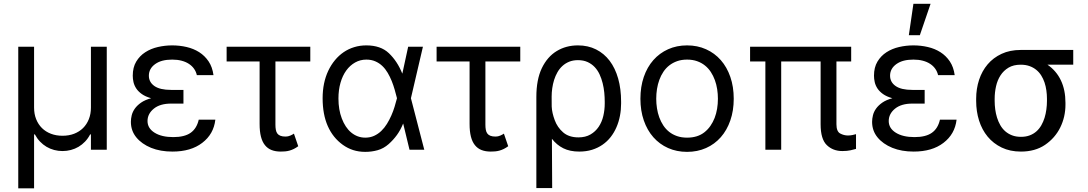

<svg xmlns="http://www.w3.org/2000/svg" viewBox="-20 -793 5763 1017"><path d="M76.7 -545.5H160.5V-223Q160.5 -189.3 171.5 -161.8Q182.5 -134.2 202.2 -114.7Q221.9 -95.2 249.8 -84.5Q277.7 -73.9 311.1 -73.9Q344.8 -73.9 372.5 -84.5Q400.2 -95.2 419.9 -114.7Q439.6 -134.2 450.6 -161.8Q461.6 -189.3 461.6 -223V-545.5H545.5V0H461.6V-81H457.4Q446.4 -59.7 430.6 -43.1Q414.8 -26.6 396 -15.4Q377.1 -4.3 355.5 1.4Q333.8 7.1 311.1 7.1Q288.4 7.1 266.9 1.4Q245.4 -4.3 226.6 -15.4Q207.7 -26.6 191.9 -43.1Q176.1 -59.7 164.8 -81H160.5V204.5H76.7Z M780.5 -272.7Q750.4 -281.2 731.4 -294.7Q712.4 -308.2 701.7 -324.4Q691.1 -340.6 687.1 -358.1Q683.2 -375.7 683.2 -392Q683.2 -436.1 701.5 -466.6Q719.8 -497.2 749.5 -516.3Q779.1 -535.5 816.4 -544Q853.7 -552.6 892 -552.6Q931.5 -552.6 968.4 -544Q1005.3 -535.5 1035 -516.7Q1064.6 -497.9 1084.9 -467.9Q1105.1 -437.9 1110.8 -394.9H1022.7Q1018.5 -413.7 1007.8 -428.8Q997.2 -443.9 980.6 -454.7Q964.1 -465.6 941.9 -471.4Q919.7 -477.3 892 -477.3Q863.6 -477.3 841.4 -471.6Q819.2 -465.9 802.2 -453.8Q768.5 -429.7 768.5 -392Q768.5 -358 797.8 -337.4Q827.1 -316.8 886.4 -316.8H951.7V-244.3H886.4Q828.1 -244.3 795.1 -217.7Q761.4 -190.3 761.4 -152Q761.4 -113.6 798.7 -90.2Q835.9 -66.8 897.7 -66.8Q957.4 -66.8 989.7 -89.5Q1022 -112.2 1032.7 -159.1H1120.7Q1111.9 -82.4 1051.1 -36.2Q991.1 9.9 893.5 9.9Q829.5 9.9 780.5 -9.9Q730.5 -30.5 701.9 -65.5Q673.3 -100.5 673.3 -147.7Q673.3 -164.1 677.7 -182.4Q682.2 -200.6 694.2 -217.7Q706.3 -234.7 727.1 -249.3Q747.9 -263.8 780.5 -272.7Z M1180.4 -545.5H1623.6V-467.3H1438.9V-132.1Q1438.9 -117.2 1441.1 -105.5Q1443.2 -93.8 1449 -85.8Q1454.9 -77.8 1465.6 -73.7Q1476.2 -69.6 1492.9 -69.6Q1505.7 -69.6 1517.6 -74.8Q1529.5 -79.9 1536.9 -85.2L1559.7 -18.5Q1547.6 -9.6 1535.9 -3.9Q1524.1 1.8 1513 4.8Q1501.8 7.8 1490.4 8.9Q1479 9.9 1467.3 9.9Q1439.6 9.9 1418.7 1.8Q1397.7 -6.4 1383.5 -24Q1369.3 -41.5 1362.2 -69.2Q1355.1 -96.9 1355.1 -136.4V-467.3H1180.4Z M1718.7 -418Q1733.7 -449.6 1754.3 -474.4Q1774.9 -499.3 1800.4 -516.7Q1826 -534.1 1856.2 -543.3Q1886.4 -552.6 1920.5 -552.6Q1958.1 -552.6 1987.9 -542.4Q2017.8 -532.3 2040.1 -511Q2084.5 -468.8 2110.8 -403.4H2111.2L2142 -545.5H2220.2L2156.6 -272.7L2227.3 0H2149.1L2115.8 -137.8H2115.1Q2101.6 -104.4 2082.4 -77.9Q2063.2 -51.5 2038.7 -29.8Q2012.1 -6.4 1980.6 2.5Q1949.2 11.4 1914.8 11.4Q1880.3 11.4 1850.9 2Q1821.4 -7.5 1795.8 -25.9Q1743.3 -63.6 1716.1 -125.4Q1688.9 -187.1 1688.9 -272.7Q1688.9 -354.8 1718.7 -418ZM1790.5 -165.5Q1799.4 -142 1811.8 -123.2Q1824.2 -104.4 1840 -91.3Q1855.8 -78.1 1874.6 -71Q1893.5 -63.9 1914.8 -63.9Q1940.7 -63.9 1961.6 -73.5Q1982.6 -83.1 1999.5 -99.3Q2016.3 -115.4 2029.5 -136.7Q2042.6 -158 2052.7 -180.9Q2062.9 -203.8 2070 -227.3Q2077.1 -250.7 2082.4 -271.3L2082.7 -272.7L2082.4 -274.1Q2077.1 -295.1 2070.5 -318.2Q2063.9 -341.3 2054.9 -363.8Q2045.8 -386.4 2033.7 -407Q2021.7 -427.6 2005.5 -443.2Q1989.3 -458.8 1968.2 -468Q1947.1 -477.3 1920.5 -477.3Q1888.1 -477.3 1861 -462Q1833.8 -446.7 1814.1 -419.6Q1794.4 -392.4 1783.6 -354.6Q1772.7 -316.8 1772.7 -271.3Q1772.7 -212 1790.5 -165.5Z M2292.6 -545.5H2735.8V-467.3H2551.1V-132.1Q2551.1 -117.2 2553.3 -105.5Q2555.4 -93.8 2561.3 -85.8Q2567.1 -77.8 2577.8 -73.7Q2588.4 -69.6 2605.1 -69.6Q2617.9 -69.6 2629.8 -74.8Q2641.7 -79.9 2649.1 -85.2L2671.9 -18.5Q2659.8 -9.6 2648.1 -3.9Q2636.4 1.8 2625.2 4.8Q2614 7.8 2602.6 8.9Q2591.3 9.9 2579.5 9.9Q2551.8 9.9 2530.9 1.8Q2509.9 -6.4 2495.7 -24Q2481.5 -41.5 2474.4 -69.2Q2467.3 -96.9 2467.3 -136.4V-467.3H2292.6Z M2821 -279.8Q2821 -371.4 2850.1 -432.2Q2879.3 -492.5 2928.8 -522.5Q2978.3 -552.6 3041.2 -552.6Q3094.8 -552.6 3137.3 -531.2Q3179.7 -509.9 3209.2 -471.1Q3238.6 -432.2 3254.3 -377.1Q3269.9 -322.1 3269.9 -254.3V-244.3Q3269.9 -210.9 3263.7 -179Q3257.5 -147 3245.2 -118.8Q3233 -90.6 3214.5 -66.9Q3196 -43.3 3171.3 -26.3Q3146.7 -9.2 3115.9 0.4Q3085.2 9.9 3048.3 9.9Q2998.9 9.9 2963.8 -7.6Q2928.6 -25.2 2903.4 -57.9L2904.8 203.1H2821ZM2902 -281.2 2902.3 -228.7Q2903.1 -211.6 2907.1 -193.7Q2911.2 -175.8 2918.3 -156.6Q2932.2 -118.6 2962.7 -92Q2993.3 -65.3 3044 -65.3Q3081.3 -65.3 3107.8 -80.8Q3134.2 -96.2 3151.1 -121.3Q3168 -146.3 3175.6 -178.6Q3183.2 -210.9 3183.2 -244.3V-254.3Q3183.2 -277.3 3180.8 -302.6Q3178.3 -327.8 3172.2 -352.3Q3166.2 -376.8 3155.9 -399Q3145.6 -421.2 3129.8 -437.9Q3114 -454.5 3092.2 -464.5Q3070.3 -474.4 3041.2 -474.4Q3015.3 -474.4 2994.9 -466.1Q2974.4 -457.7 2959 -443.5Q2943.5 -429.3 2932.7 -410.3Q2921.9 -391.3 2915.1 -369.9Q2908.4 -348.4 2905.2 -325.6Q2902 -302.9 2902 -281.2Z M3619.3 -552.6Q3674.4 -552.6 3719.8 -532.1Q3765.3 -511.7 3797.9 -474.6Q3830.6 -437.5 3848.5 -385.5Q3866.5 -333.5 3866.5 -269.9Q3866.5 -207 3848.5 -155.2Q3830.6 -103.3 3797.9 -66.2Q3765.3 -29.1 3719.8 -8.9Q3674.4 11.4 3619.3 11.4Q3564.3 11.4 3518.8 -8.9Q3473.4 -29.1 3440.7 -66.2Q3408 -103.3 3390.1 -155.2Q3372.2 -207 3372.2 -269.9Q3372.2 -333.5 3390.1 -385.5Q3408 -437.5 3440.7 -474.6Q3473.4 -511.7 3518.8 -532.1Q3564.3 -552.6 3619.3 -552.6ZM3456 -269.9Q3456 -244.7 3459.9 -219.5Q3463.8 -194.2 3472.1 -171.3Q3480.5 -148.4 3493.4 -128.7Q3506.4 -109 3524.5 -94.6Q3542.6 -80.3 3566.2 -72.1Q3589.8 -63.9 3619.3 -63.9Q3675.4 -63.9 3711.6 -92.7Q3729.8 -107.2 3743.1 -126.4Q3756.4 -145.6 3765.3 -168.3Q3774.1 -191.1 3778.4 -216.8Q3782.7 -242.5 3782.7 -269.9Q3782.7 -295.5 3778.8 -320.7Q3774.9 -345.9 3766.5 -368.8Q3758.2 -391.7 3745.2 -411.6Q3732.2 -431.5 3714.1 -446Q3696 -460.6 3672.4 -468.9Q3648.8 -477.3 3619.3 -477.3Q3590.2 -477.3 3566.9 -469.1Q3543.7 -460.9 3525.4 -446.7Q3507.1 -432.5 3494 -412.8Q3480.8 -393.1 3472.5 -370.2Q3464.1 -347.3 3460 -321.7Q3456 -296.2 3456 -269.9Z M3953.1 -467.3V-545.5H4488.6V-467.3H4410.5V-134.9Q4410.5 -96.6 4430.4 -85.9Q4450.3 -75.3 4471.6 -75.3Q4483.3 -75.3 4495.6 -77.8Q4507.8 -80.3 4514.2 -82.4V-4.3Q4503.6 -1.1 4485.4 3Q4467.3 7.1 4441.8 7.1Q4392 7.1 4359.4 -24.5Q4326.7 -56.1 4326.7 -134.9V-467.3H4117.9V0H4034.1V-467.3Z M4706.7 -272.7Q4676.5 -281.2 4657.5 -294.7Q4638.5 -308.2 4627.8 -324.4Q4617.2 -340.6 4613.3 -358.1Q4609.4 -375.7 4609.4 -392Q4609.4 -436.1 4627.7 -466.6Q4646 -497.2 4675.6 -516.3Q4705.3 -535.5 4742.5 -544Q4779.8 -552.6 4818.2 -552.6Q4857.6 -552.6 4894.5 -544Q4931.5 -535.5 4961.1 -516.7Q4990.8 -497.9 5011 -467.9Q5031.2 -437.9 5036.9 -394.9H4948.9Q4944.6 -413.7 4933.9 -428.8Q4923.3 -443.9 4906.8 -454.7Q4890.3 -465.6 4868.1 -471.4Q4845.9 -477.3 4818.2 -477.3Q4789.8 -477.3 4767.6 -471.6Q4745.4 -465.9 4728.3 -453.8Q4694.6 -429.7 4694.6 -392Q4694.6 -358 4723.9 -337.4Q4753.2 -316.8 4812.5 -316.8H4877.8V-244.3H4812.5Q4754.3 -244.3 4721.2 -217.7Q4687.5 -190.3 4687.5 -152Q4687.5 -113.6 4724.8 -90.2Q4762.1 -66.8 4823.9 -66.8Q4883.5 -66.8 4915.8 -89.5Q4948.2 -112.2 4958.8 -159.1H5046.9Q5038 -82.4 4977.3 -36.2Q4917.3 9.9 4819.6 9.9Q4755.7 9.9 4706.7 -9.9Q4656.6 -30.5 4628 -65.5Q4599.4 -100.5 4599.4 -147.7Q4599.4 -164.1 4603.9 -182.4Q4608.3 -200.6 4620.4 -217.7Q4632.5 -234.7 4653.2 -249.3Q4674 -263.8 4706.7 -272.7ZM4818.2 -772.7H4909.1L4852.3 -606.5H4794Z M5150.6 -269.9Q5150.6 -322.8 5166 -369.9Q5181.5 -416.9 5211.3 -452.1Q5241.1 -487.2 5285.2 -507.8Q5329.2 -528.4 5386.4 -528.4H5664.8V-450.3H5528.4Q5575.3 -418 5599.4 -367.2Q5623.6 -316.4 5623.6 -248.6V-238.6Q5623.6 -206.7 5616.7 -176.1Q5609.7 -145.6 5596.2 -118.1Q5582.7 -90.6 5562.3 -67.1Q5541.9 -43.7 5515.3 -25.6Q5462.7 9.9 5387.8 9.9Q5330.3 9.9 5286 -11.4Q5241.8 -32.7 5211.6 -69.1Q5181.5 -105.5 5166 -154.3Q5150.6 -203.1 5150.6 -258.5ZM5248.6 -269.9V-258.5Q5248.6 -236.5 5251.6 -213.8Q5254.6 -191.1 5261.2 -169.9Q5267.8 -148.8 5278.4 -130.1Q5289.1 -111.5 5304.5 -97.8Q5320 -84.2 5340.6 -76.2Q5361.2 -68.2 5387.8 -68.2Q5414.1 -68.2 5434.5 -76Q5454.9 -83.8 5470.2 -97.5Q5485.4 -111.2 5495.9 -129.6Q5506.4 -148.1 5513 -169.2Q5519.5 -190.3 5522.5 -213.2Q5525.6 -236.2 5525.6 -258.5V-269.9Q5525.6 -291.9 5522.5 -313.9Q5519.5 -335.9 5512.8 -356Q5506 -376.1 5495.2 -393.3Q5484.4 -410.5 5468.9 -423.1Q5453.5 -435.7 5433.1 -443Q5412.6 -450.3 5386.4 -450.3Q5348.4 -450.3 5322.1 -434.7Q5295.8 -419 5279.5 -393.6Q5263.1 -368.3 5255.9 -335.9Q5248.6 -303.6 5248.6 -269.9Z"/></svg>

Font: Inter P
Style: Regular
Weight: 400
Designer: Rasmus Andersson
Foundry: rsms
Version: Version 3.018;git-588b23468